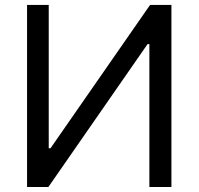

<svg xmlns="http://www.w3.org/2000/svg" viewBox="-20 -747 793 767"><path d="M88.1 -727.3V0H173.3L569.6 -571H576.7V0H664.8V-727.3H579.5L181.8 -154.8H174.7V-727.3Z"/></svg>

Font: Karasuma Gothic
Style: Regular
Weight: 400
Designer: Rasmus Andersson, Ryoko Nishizuka
Foundry: Genbu
Version: Version 1.00